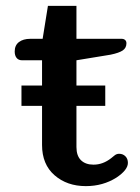

<svg xmlns="http://www.w3.org/2000/svg" viewBox="-20 -619 477 653"><path d="M123 -126V-259H53V-328H123V-414H55Q43 -414 36.5 -422Q30 -430 30 -444Q30 -465 44.5 -476Q59 -487 83 -487H125L143 -599H240V-487H394Q401 -487 405.5 -483Q410 -479 410 -472Q410 -456 397.5 -447.5Q385 -439 356 -433L240 -414V-328H338V-259H240V-119Q240 -89 255.5 -74Q271 -59 298 -59Q330 -59 358 -81Q361 -83 368.5 -89.5Q376 -96 385 -96Q398 -96 406.5 -87.5Q415 -79 415 -65Q415 -41 376 -15Q330 14 272 14Q208 14 165.5 -23Q123 -60 123 -126Z"/></svg>

Font: Maitree Semibold
Style: Regular
Weight: 600
Designer: CadsonDemak Team
Foundry: CadsonDemak
Version: Version 1.010